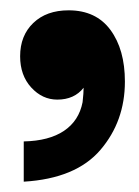

<svg xmlns="http://www.w3.org/2000/svg" viewBox="-20 -182 270 372"><path d="M26 92Q75 91 104 71.5Q133 52 140 16Q142 -2 142 -12Q124 11 91 11Q62 11 40.5 -12.5Q19 -36 19 -73Q19 -113 44.5 -137.5Q70 -162 113 -162Q166 -162 194 -124Q222 -86 222 -24Q222 53 174.5 108.5Q127 164 26 170Z"/></svg>

Font: Open Sauce One ExtraBold
Style: Regular
Weight: 800
Designer: Alfredo Marco Pradil
Foundry: Creative Sauce Fz LLC
Version: Version 1.477